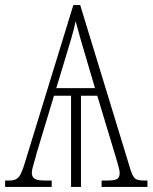

<svg xmlns="http://www.w3.org/2000/svg" viewBox="-22 -734 599 754"><path d="M-2 0V-25H16Q40 -25 51.5 -38.5Q63 -52 76 -96L266 -714H293L491 -66Q499 -41 508.5 -33Q518 -25 544 -25H557V0H377V-25H398Q430 -25 439 -32Q448 -39 448 -55Q448 -64 442.5 -83.5Q437 -103 431 -123L360 -358H296V0H257V-358H190L122 -133Q118 -116 110.5 -91.5Q103 -67 103 -55Q103 -40 113.5 -32.5Q124 -25 154 -25H181V0ZM199 -388H351L321 -490Q290 -593 275 -651Q270 -624 258 -583.5Q246 -543 233 -500Z"/></svg>

Font: Noto Serif Condensed ExtraLight
Style: Regular
Weight: 200
Width: 3
Designer: Monotype Design Team
Foundry: Monotype Imaging Inc.
Version: Version 2.013; ttfautohint (v1.8.4.7-5d5b)